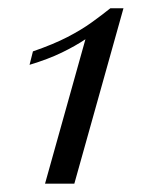

<svg xmlns="http://www.w3.org/2000/svg" viewBox="-20 -440 356 460"><path d="M87.9 0 184.7 -346Q160.5 -329.8 128.2 -314.1Q96 -298.4 50.8 -284.7L58.9 -316.9Q108.1 -333.9 141.5 -351.2Q175 -368.5 199.6 -386.3Q224.2 -404 244.4 -420.2H275.8L158.1 0Z"/></svg>

Font: Playfair 12pt Light
Style: Italic
Weight: 300
Italic angle: -15.6°
Designer: Claus Eggers Sørensen
Foundry: Claus Eggers Sørensen
Version: Version 2.000;gftools[0.9.28]